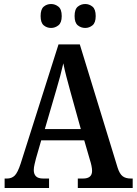

<svg xmlns="http://www.w3.org/2000/svg" viewBox="-20 -935 680 955"><path d="M3 0V-47H15Q38 -47 53 -61.5Q68 -76 83 -122L271 -714H377L565 -101Q575 -70 590 -58.5Q605 -47 631 -47H640V0H367V-47H393Q438 -47 438 -85Q438 -96 435 -110.5Q432 -125 428 -137L399 -237H185L159 -147Q156 -135 152 -118.5Q148 -102 148 -89Q148 -69 159 -58Q170 -47 195 -47H224V0ZM203 -293H382L330 -480Q319 -520 310 -554.5Q301 -589 295 -620Q281 -558 260 -488ZM404 -796Q383 -796 367 -809Q351 -822 351 -855Q351 -889 367 -902Q383 -915 404 -915Q424 -915 440 -902Q456 -889 456 -855Q456 -822 440 -809Q424 -796 404 -796ZM234 -796Q213 -796 197.5 -809Q182 -822 182 -855Q182 -889 197.5 -902Q213 -915 234 -915Q254 -915 270.5 -902Q287 -889 287 -855Q287 -822 270.5 -809Q254 -796 234 -796Z"/></svg>

Font: Noto Serif Khmer Condensed SemiBold
Style: Regular
Weight: 600
Width: 3
Designer: Danh Hong and the Monotype Design Team
Foundry: Monotype Imaging Inc.
Version: Version 2.004; ttfautohint (v1.8.4.7-5d5b)